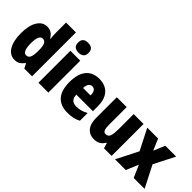

<svg xmlns="http://www.w3.org/2000/svg" viewBox="54 -1559 2351 2351"><g transform="rotate(45 1229.5 -383.0)"><path d="M209 10Q129 10 82 -66Q35 -142 35 -277Q35 -413 82 -488Q129 -563 208 -563Q251 -563 282 -542.5Q313 -522 335 -482H340Q337 -515 335.5 -544.5Q334 -574 334 -595V-760H505V0H371L342 -59H334Q309 -25 281.5 -7.5Q254 10 209 10ZM270 -130Q307 -130 322.5 -161.5Q338 -193 339 -263V-290Q339 -356 323.5 -388Q308 -420 270 -420Q241 -420 224.5 -384.5Q208 -349 208 -278Q208 -202 224.5 -166Q241 -130 270 -130Z M701 -776Q745 -776 768.5 -756Q792 -736 792 -691Q792 -647 768 -627Q744 -607 701 -607Q659 -607 635 -627Q611 -647 611 -691Q611 -736 634 -756Q657 -776 701 -776ZM787 -553V0H616V-553Z M1110 -562Q1215 -562 1274.5 -497.5Q1334 -433 1334 -310V-225H1047Q1049 -121 1149 -121Q1192 -121 1227.5 -131Q1263 -141 1304 -164V-30Q1233 10 1126 10Q1004 10 941 -61.5Q878 -133 878 -274Q878 -416 938.5 -489Q999 -562 1110 -562ZM1115 -436Q1087 -436 1068.5 -414Q1050 -392 1048 -341H1177Q1177 -389 1160.5 -412.5Q1144 -436 1115 -436Z M1883 -553V0H1751L1731 -68H1722Q1679 10 1585 10Q1509 10 1464.5 -41.5Q1420 -93 1420 -193V-553H1591V-248Q1591 -192 1602 -164Q1613 -136 1640 -136Q1687 -136 1699.5 -177Q1712 -218 1712 -289V-553Z M2085 -282 1947 -553H2135L2198 -405L2260 -553H2448L2310 -282L2454 0H2265L2195 -160L2128 0H1942Z"/></g></svg>

Font: Noto Sans Telugu Condensed Black
Style: Regular
Weight: 900
Width: 3
Designer: Jelle Bosma - Monotype Design Team
Foundry: Monotype Imaging Inc.
Version: Version 2.005; ttfautohint (v1.8.4.7-5d5b)